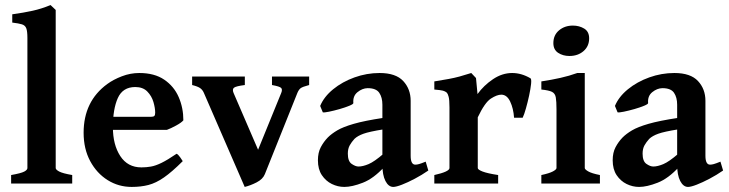

<svg xmlns="http://www.w3.org/2000/svg" viewBox="-20 -716 2843 749"><path d="M23.4 0V-33.2Q62 -40 74.5 -46.6Q86.9 -53.2 86.9 -60.5V-567.9Q86.9 -594.2 82.5 -605.7Q78.1 -617.2 65.4 -621.1Q52.7 -625 27.8 -627.9V-660.2Q73.2 -666.5 107.4 -674.1Q141.6 -681.6 177.2 -696.3L197.3 -677.2V-60.5Q197.3 -54.2 210.9 -46.9Q224.6 -39.6 261.7 -33.2V0Z M695.3 -246.6Q687.5 -237.3 666.7 -226.1Q646 -214.8 631.3 -209.5H359.4L360.4 -260.3H568.4Q578.6 -260.3 582 -263.7Q585.4 -267.1 585.4 -276.4Q585.4 -294.4 578.6 -317.9Q571.8 -341.3 554.7 -358.9Q537.6 -376.5 507.8 -376.5Q459 -376.5 439.7 -333.7Q420.4 -291 420.4 -219.7Q420.4 -151.4 449.2 -107.2Q478 -63 531.7 -63Q550.8 -63 568.8 -66.2Q586.9 -69.3 610.4 -80.8Q633.8 -92.3 668.9 -116.2Q674.8 -113.8 682.9 -102.3Q690.9 -90.8 692.9 -87.4Q650.9 -45.4 619.6 -23.7Q588.4 -2 559.1 5.6Q529.8 13.2 493.7 13.2Q442.4 13.2 399.9 -13.4Q357.4 -40 331.8 -87.6Q306.2 -135.3 306.2 -198.2Q306.2 -320.8 398.4 -388.2Q422.4 -405.8 455.6 -418.5Q488.8 -431.2 523.4 -431.2Q582.5 -431.2 620.6 -405.3Q658.7 -379.4 677 -337.4Q695.3 -295.4 695.3 -246.6Z M1186 -384.3Q1159.7 -377.4 1152.6 -371.8Q1145.5 -366.2 1140.1 -353.5L1013.2 -36.6Q1005.4 -17.1 981.2 -4.6Q957 7.8 934.6 13.2L775.4 -353.5Q770.5 -365.2 761 -372.1Q751.5 -378.9 729.5 -384.3V-417.5H935.1V-384.3Q900.4 -379.9 892.8 -373.8Q885.3 -367.7 891.1 -353.5L986.8 -131.8L1077.1 -353.5Q1082.5 -366.7 1076.9 -372.8Q1071.3 -378.9 1041 -384.3V-417.5H1186Z M1650.9 -50.8Q1625.5 -33.2 1598.1 -18.8Q1570.8 -4.4 1548.1 4.4Q1525.4 13.2 1514.2 13.2Q1495.6 13.2 1483.6 -10Q1471.7 -33.2 1471.7 -73.2V-307.6Q1471.7 -335.9 1459.5 -354Q1447.3 -372.1 1414.1 -372.1Q1393.1 -371.6 1374.5 -356.4Q1356 -341.3 1358.4 -314Q1358.9 -310.1 1343 -303.5Q1327.1 -296.9 1304.9 -290.5Q1282.7 -284.2 1263.7 -280.3Q1244.6 -276.4 1239.3 -277.8L1229 -302.7Q1243.7 -338.4 1279.5 -367.7Q1315.4 -397 1363 -414.1Q1410.6 -431.2 1460.9 -431.2Q1523.9 -431.2 1553 -399.9Q1582 -368.7 1582 -322.8V-108.4Q1582 -73.7 1600.1 -73.7Q1606.4 -73.7 1614.5 -75.9Q1622.6 -78.1 1640.6 -85.4ZM1476.1 -211.4Q1420.9 -202.6 1397.9 -194.3Q1375 -186 1362.8 -174.3Q1351.6 -162.1 1344.2 -148.9Q1336.9 -135.7 1336.9 -116.7Q1336.9 -86.9 1351.8 -76.7Q1366.7 -66.4 1378.4 -66.4Q1395.5 -66.4 1418 -75.9Q1440.4 -85.4 1476.1 -116.2L1479.5 -65.4Q1437.5 -19.5 1395.5 -3.2Q1353.5 13.2 1323.2 13.2Q1297.9 13.2 1274.4 1.7Q1251 -9.8 1235.6 -32.7Q1220.2 -55.7 1220.2 -90.8Q1220.2 -120.6 1231.4 -141.8Q1242.7 -163.1 1258.8 -179.7Q1273.4 -194.3 1295.7 -207.5Q1317.9 -220.7 1359.9 -232.9Q1401.9 -245.1 1476.1 -256.3Z M2049.3 -410.6Q2053.7 -408.2 2051.8 -388.9Q2049.8 -369.6 2044.2 -343.5Q2038.6 -317.4 2031.7 -293.2Q2024.9 -269 2019 -256.8H1985.4Q1982.9 -293 1970.2 -319.8Q1957.5 -346.7 1935.5 -346.7Q1918.5 -346.7 1894.8 -331.3Q1871.1 -315.9 1843.8 -258.3V-60.5Q1843.8 -54.2 1862.5 -46.9Q1881.3 -39.6 1923.3 -33.2V0H1674.3V-33.2Q1733.4 -46.4 1733.4 -60.5V-296.9Q1733.4 -326.7 1730.2 -338.4Q1727.1 -350.1 1723.1 -354.5Q1716.8 -359.9 1708 -362.3Q1699.2 -364.7 1674.3 -366.7V-398.4Q1708 -403.8 1730.5 -408Q1752.9 -412.1 1772.7 -417.5Q1792.5 -422.9 1818.4 -431.2L1836.9 -411.6L1842.8 -349.1Q1867.2 -382.8 1903.1 -407Q1939 -431.2 1978 -431.2Q2014.2 -431.2 2049.3 -410.6Z M2278.3 -566.4Q2278.3 -535.6 2256.3 -516.6Q2234.4 -497.6 2201.2 -497.6Q2176.3 -497.6 2157.5 -509.8Q2138.7 -522 2138.7 -547.9Q2138.7 -579.1 2160.9 -597.7Q2183.1 -616.2 2214.8 -616.2Q2239.7 -616.2 2259 -604.5Q2278.3 -592.8 2278.3 -566.4ZM2091.8 0V-33.2Q2122.1 -39.6 2136.5 -47.1Q2150.9 -54.7 2150.9 -60.5V-289.6Q2150.9 -320.3 2148.2 -335.9Q2145.5 -351.6 2133.3 -357.7Q2121.1 -363.8 2091.8 -366.7V-398.4Q2130.9 -404.3 2165.8 -412.1Q2200.7 -419.9 2231.9 -431.2H2261.2V-60.5Q2261.2 -55.2 2274.7 -47.4Q2288.1 -39.6 2320.3 -33.2V0Z M2800.8 -50.8Q2775.4 -33.2 2748 -18.8Q2720.7 -4.4 2698 4.4Q2675.3 13.2 2664.1 13.2Q2645.5 13.2 2633.5 -10Q2621.6 -33.2 2621.6 -73.2V-307.6Q2621.6 -335.9 2609.4 -354Q2597.2 -372.1 2564 -372.1Q2543 -371.6 2524.4 -356.4Q2505.9 -341.3 2508.3 -314Q2508.8 -310.1 2492.9 -303.5Q2477.1 -296.9 2454.8 -290.5Q2432.6 -284.2 2413.6 -280.3Q2394.5 -276.4 2389.2 -277.8L2378.9 -302.7Q2393.6 -338.4 2429.4 -367.7Q2465.3 -397 2512.9 -414.1Q2560.5 -431.2 2610.8 -431.2Q2673.8 -431.2 2702.9 -399.9Q2731.9 -368.7 2731.9 -322.8V-108.4Q2731.9 -73.7 2750 -73.7Q2756.3 -73.7 2764.4 -75.9Q2772.5 -78.1 2790.5 -85.4ZM2626 -211.4Q2570.8 -202.6 2547.9 -194.3Q2524.9 -186 2512.7 -174.3Q2501.5 -162.1 2494.1 -148.9Q2486.8 -135.7 2486.8 -116.7Q2486.8 -86.9 2501.7 -76.7Q2516.6 -66.4 2528.3 -66.4Q2545.4 -66.4 2567.9 -75.9Q2590.3 -85.4 2626 -116.2L2629.4 -65.4Q2587.4 -19.5 2545.4 -3.2Q2503.4 13.2 2473.1 13.2Q2447.8 13.2 2424.3 1.7Q2400.9 -9.8 2385.5 -32.7Q2370.1 -55.7 2370.1 -90.8Q2370.1 -120.6 2381.3 -141.8Q2392.6 -163.1 2408.7 -179.7Q2423.3 -194.3 2445.6 -207.5Q2467.8 -220.7 2509.8 -232.9Q2551.8 -245.1 2626 -256.3Z"/></svg>

Font: Dai Banna SIL SemiBold
Style: Regular
Weight: 600
Designer: Victor Gaultney
Foundry: SIL International
Version: Version 4.000